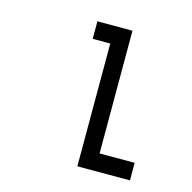

<svg xmlns="http://www.w3.org/2000/svg" viewBox="-81 -581 661 661"><g transform="rotate(15 250.0 -250.0)"><path d="M437.5 0V-62.5H312.5V-500H187.5V-437.5H250V0Z"/></g></svg>

Font: CalcUnifontExMono
Style: Regular
Weight: 500
Version: Version 15.0.06